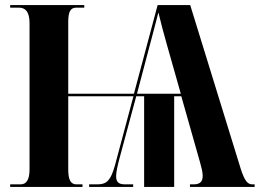

<svg xmlns="http://www.w3.org/2000/svg" viewBox="-20 -734 1021 754"><path d="M304 -10H280C257 -10 248 -29 248 -69V-356H504L431 -83C415 -27 400 -10 363 -10H330V0H503V-10H471C446 -10 436 -19 436 -42C436 -57 441 -81 449 -111L515 -356H546V0H664V-356H692L766 -95C771 -77 776 -58 776 -44C776 -23 768 -10 740 -10H726V0H980V-10H971C952 -10 941 -24 926 -69L727 -714H599L506 -366H248V-647C248 -689 257 -704 280 -704H311V-714H20V-704H54C79 -704 96 -689 96 -643V-69C96 -29 84 -10 61 -10H20V0H304ZM518 -366 570 -563C581 -603 590 -639 602 -685C613 -639 623 -603 635 -560L690 -366Z"/></svg>

Font: Noto Serif Display Condensed Extra
Style: Regular
Weight: 800
Width: 3
Designer: Monotype Design Team
Foundry: Monotype Imaging Inc.
Version: Version 1.900